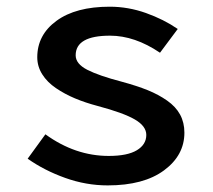

<svg xmlns="http://www.w3.org/2000/svg" viewBox="-20 -543 640 576"><path d="M303.2 13.2Q238.3 13.2 175.5 -9.3Q112.8 -31.7 63 -66.9L116.2 -140.1Q205.6 -75.2 306.2 -75.2Q362.3 -75.2 390.6 -92.3Q418.9 -109.4 418.9 -138.2Q418.9 -164.6 384.5 -184.6Q350.1 -204.6 272.9 -225.1Q235.8 -234.9 205.1 -247.8Q174.3 -260.7 147.9 -278.6Q121.6 -296.4 106.7 -320.1Q91.8 -343.8 91.8 -371.1Q91.8 -438.5 149.7 -480.7Q207.5 -522.9 309.1 -522.9Q364.7 -522.9 418 -503.9Q471.2 -484.9 513.2 -456.1L460 -384.8Q384.3 -436 310.1 -436Q207 -436 207 -377Q207 -351.6 241.7 -333.7Q276.4 -315.9 345.2 -297.9Q390.6 -285.6 423.1 -272.5Q455.6 -259.3 481.4 -241.2Q507.3 -223.1 520.3 -199.2Q533.2 -175.3 533.2 -145Q533.2 -77.1 472.2 -32Q411.1 13.2 303.2 13.2Z"/></svg>

Font: Office Code Pro Medium
Style: Regular
Weight: 500
Designer: Nathan Rutzky & Paul D. Hunt
Foundry: Adobe Systems Incorporated
Version: Version 1.004;PS 001.004;hotconv 1.0.70;makeotf.lib2.5.58329